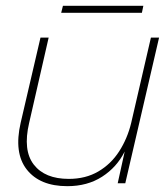

<svg xmlns="http://www.w3.org/2000/svg" viewBox="-20 -629 577 659"><path d="M211 10Q117 10 72 -47Q27 -104 51 -208L119 -500H147L80 -207Q58 -113 96 -64Q134 -15 216 -15Q274 -15 317.5 -40.5Q361 -66 389 -109.5Q417 -153 430 -206L498 -500H526L410 0H384L408 -109Q381 -55 330.5 -22.5Q280 10 211 10ZM472 -609 467 -585H190L196 -609Z"/></svg>

Font: Prodigy Sans ExtraLight
Style: Italic
Weight: 200
Italic angle: -13°
Designer: Wei Huang
Foundry: Wei Huang
Version: Version 1.003; ttfautohint (v1.8.3)